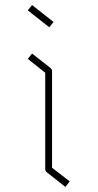

<svg xmlns="http://www.w3.org/2000/svg" viewBox="-20 -578 386 760"><path d="M186 -297V86L256 140L239 162L164 103Q159 98 159 92V-290L90 -345L107 -366L181 -308Q186 -303 186 -297ZM175 -470 90 -537 107 -558 192 -491Z"/></svg>

Font: Envoyer
Style: Regular
Weight: 400
Version: Version 0.1